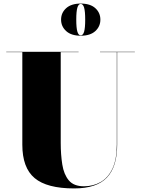

<svg xmlns="http://www.w3.org/2000/svg" viewBox="-20 -1040 790 1075"><path d="M322 -930Q322 -968.5 350.5 -994.2Q379 -1020 432 -1020Q485.5 -1020 513.8 -994.2Q542 -968.5 542 -930Q542 -892 513.8 -866Q485.5 -840 432 -840Q379 -840 350.5 -866Q322 -892 322 -930ZM407 -930Q407 -883.5 413.2 -862.8Q419.5 -842 432 -842Q445 -842 451 -862.8Q457 -883.5 457 -930Q457 -976.5 451 -997.2Q445 -1018 432 -1018Q419.5 -1018 413.2 -997.2Q407 -976.5 407 -930ZM15 -750H420V-748H320V-240Q320 -174 328.8 -118.8Q337.5 -63.5 365.2 -30.2Q393 3 450 3Q502 3 543.8 -21Q585.5 -45 609.8 -96.2Q634 -147.5 634 -230V-748H540V-750H735V-748H636V-230Q636 -106.5 578.5 -45.8Q521 15 395 15Q243 15 174 -42.8Q105 -100.5 105 -230V-748H15Z"/></svg>

Font: Bodoni* 96pt Fatface
Style: Regular
Weight: 900
Version: Version 2.3